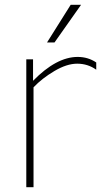

<svg xmlns="http://www.w3.org/2000/svg" viewBox="-20 -776 443 796"><path d="M89 -530H117V-441Q214 -540 302 -540Q345 -540 379 -517V-487Q344 -512 300 -512Q257 -512 205.5 -481.5Q154 -451 119 -414V0H89ZM273 -756H316L206 -600H175Z"/></svg>

Font: Roundo ExtraLight
Style: Regular
Weight: 250
Designer: Namrata Goyal (Gurmukhi), Shiva Nallaperumal (Latin)
Foundry: Indian Type Foundry
Version: Version 1.000;PS 1.0;hotconv 1.0.88;makeotf.lib2.5.647800